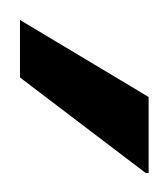

<svg xmlns="http://www.w3.org/2000/svg" viewBox="-8 -756 172 197"><g transform="rotate(90 78.5 -657.0)"><path d="M0 -591 79 -723H157V-720L59 -591Z"/></g></svg>

Font: Archivo SemiCondensed Light
Style: Regular
Weight: 300
Width: 4
Designer: Hector Gatti
Foundry: Omnibus-Type
Version: Version 2.001